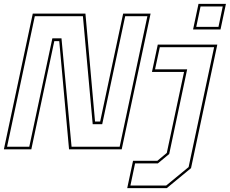

<svg xmlns="http://www.w3.org/2000/svg" viewBox="-32 -770 1185 990"><path d="M4.5 -13.5H119L238 -572.5H285L337 -13.5H585L728 -686.5H613.5L495 -129.5H446L395.5 -686.5H147.5ZM-12 0 137 -700H408.5L458 -143.5H484.5L603 -700H744.5L595.5 0H324L273.5 -558H248L129.5 0ZM624 200 654 59H779.5L828 18.5L917 -399H751.5L781.5 -540H1088.5L953 97L828 200ZM640.5 186.5H825L940.5 91.5L1072 -526.5H792L767.5 -412.5H933L840.5 24L782 72.5H664.5ZM963.5 -618 991.5 -750H1133L1105 -618ZM980 -631.5H1094.5L1116.5 -736.5H1002Z"/></svg>

Font: Tourney Thin Thin
Style: Italic
Weight: 250
Italic angle: -12°
Version: Version 1.015